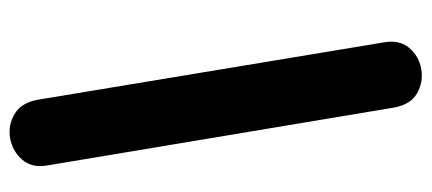

<svg xmlns="http://www.w3.org/2000/svg" viewBox="-263 -539 875 389"><g transform="rotate(90 174.5 -344.5)"><path d="M182 16 66 -684Q60 -716 77 -736Q94 -756 120 -760.5Q146 -765 169 -752Q192 -739 198 -705L315 -4Q321 28 303.5 48Q286 68 260 72.5Q234 77 211 63.5Q188 50 182 16Z"/></g></svg>

Font: Nunito Black
Style: Italic
Weight: 900
Italic angle: -9°
Designer: Vernon Adams
Foundry: Vernon Adams
Version: Version 3.601; ttfautohint (v1.8.2.53-6de2)